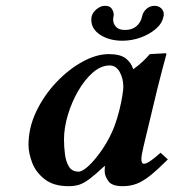

<svg xmlns="http://www.w3.org/2000/svg" viewBox="-20 -630 597 660"><path d="M340 -39Q340 -42 340 -48Q340 -54 341 -58L339 -59Q308 -30 288 -15Q268 0 252 5Q236 10 216 10Q164 10 133.5 -14Q103 -38 90.5 -71Q78 -104 78 -132Q78 -191 104.5 -246.5Q131 -302 173 -346.5Q215 -391 263 -417.5Q311 -444 354 -444Q393 -444 412 -429.5Q431 -415 438 -392Q455 -404 469 -417Q483 -430 495 -444L550 -447Q552 -447 552 -444Q552 -444 548.5 -430.5Q545 -417 539.5 -397Q534 -377 529 -356.5Q524 -336 520 -321L473 -125Q466 -96 466 -83Q466 -67 475 -67Q490 -67 532 -105L557 -82Q522 -47 497 -27Q472 -7 450 1.5Q428 10 402 10Q364 10 352 -8Q340 -26 340 -39ZM373 -195Q383 -222 390 -250Q397 -278 400.5 -300.5Q404 -323 404 -331Q404 -360 391.5 -382.5Q379 -405 357 -405Q327 -405 299 -380.5Q271 -356 248.5 -317Q226 -278 213 -234Q200 -190 200 -151Q200 -124 203.5 -98.5Q207 -73 217.5 -56.5Q228 -40 250 -40Q264 -40 286.5 -61.5Q309 -83 333 -118.5Q357 -154 373 -195ZM542 -574Q538 -550 516 -531Q494 -512 463.5 -501Q433 -490 401 -490Q356 -490 325 -510Q294 -530 294 -561Q294 -564 294 -567Q294 -570 295 -573Q298 -587 312 -598.5Q326 -610 341 -610Q358 -610 364.5 -599.5Q371 -589 371 -579Q371 -577 370.5 -575.5Q370 -574 370 -572Q369 -569 369 -562Q369 -549 378.5 -538Q388 -527 410 -527Q434 -527 449 -540Q464 -553 468 -572Q471 -588 483 -599Q495 -610 511 -610Q525 -610 534 -601.5Q543 -593 543 -581Q543 -576 542 -574Z"/></svg>

Font: Libertinus Serif SemiBold
Style: Italic
Weight: 600
Italic angle: -11.5°
Designer: Philipp H. Poll, Khaled Hosny
Foundry: Caleb Maclennan
Version: Version 7.051;RELEASE